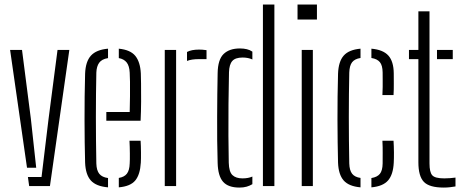

<svg xmlns="http://www.w3.org/2000/svg" viewBox="-20 -820 2045 846"><path d="M24.5 -600H77L116 -296.5L139.5 -81H99ZM103 -40H163L194 -296.5L233.5 -600H285.5L200 0H108.5Z M355 -103.5Q354 -145 353.2 -193Q352.5 -241 352.5 -292.5Q352.5 -344 353 -395.5Q353.5 -447 355 -495.5Q357 -549 380.8 -575Q404.5 -601 456 -605.5V-564Q428.5 -559.5 417 -543.5Q405.5 -527.5 404.5 -500Q403.5 -454 403 -405Q402.5 -356 402.5 -305.2Q402.5 -254.5 403 -202.8Q403.5 -151 404.5 -99.5Q405.5 -68.5 417.8 -53.8Q430 -39 456 -35.5V5.5Q403 1 380 -25Q357 -51 355 -103.5ZM503.5 5.5V-36Q528 -40 539.2 -54.8Q550.5 -69.5 551.5 -99.5Q552.5 -114.5 552.2 -143.5Q552 -172.5 550.5 -200H599.5Q601 -178.5 601.2 -149Q601.5 -119.5 600.5 -103.5Q597.5 -51 576.2 -25Q555 1 503.5 5.5ZM448.5 -288V-326.5H551.5Q552.5 -360.5 552.8 -396Q553 -431.5 552.8 -459.8Q552.5 -488 551.5 -500Q550 -530 538 -545Q526 -560 503.5 -564V-605.5Q554.5 -600.5 576.2 -573.8Q598 -547 600.5 -496.5Q601 -485.5 601.5 -451.2Q602 -417 601.8 -372.8Q601.5 -328.5 599.5 -288Z M706 0V-600H756V0ZM804 -551.5V-591Q823.5 -601.5 857 -601.5Q864 -601.5 871.8 -601Q879.5 -600.5 890 -599V-559.5H857Q824 -559.5 804 -551.5Z M939 -102Q937.5 -149.5 937 -200.8Q936.5 -252 936.8 -303.5Q937 -355 937.5 -404.5Q938 -454 939 -498Q940 -557.5 965.2 -582Q990.5 -606.5 1037 -606.5Q1054 -606.5 1067.5 -603.2Q1081 -600 1092 -592.5V-558Q1073.5 -566.5 1049 -566.5Q1017 -566.5 1003.5 -551.2Q990 -536 989 -501.5Q987.5 -434 986.8 -361.5Q986 -289 986.5 -221.8Q987 -154.5 988 -103Q989 -63 1004.2 -48.5Q1019.5 -34 1048.5 -34Q1073.5 -34 1092 -42V-8.5Q1080.5 -1.5 1066.8 2.5Q1053 6.5 1035 6.5Q985.5 6.5 963 -19Q940.5 -44.5 939 -102ZM1138.5 0V-800H1189V0Z M1291 -734V-800H1376.5V-734ZM1309.5 0V-600H1358.5V0Z M1469.5 -103.5Q1468.5 -145 1467.8 -193Q1467 -241 1467 -292.5Q1467 -344 1467.5 -395.5Q1468 -447 1469.5 -495.5Q1471.5 -549 1494.5 -575Q1517.5 -601 1568.5 -605.5V-564.5Q1543 -560.5 1531.5 -545.8Q1520 -531 1519 -500Q1518 -453.5 1517.5 -404.5Q1517 -355.5 1517 -304.8Q1517 -254 1517.5 -202.2Q1518 -150.5 1519 -99.5Q1520 -69 1531.8 -54.2Q1543.5 -39.5 1568.5 -36V5.5Q1517 1 1494.2 -25Q1471.5 -51 1469.5 -103.5ZM1616.5 5.5V-35.5Q1642 -39.5 1653.8 -54Q1665.5 -68.5 1666 -99.5Q1666 -123 1666.2 -146.5Q1666.5 -170 1665 -200H1714Q1715.5 -177 1715.8 -149.2Q1716 -121.5 1715 -103.5Q1712.5 -51 1690 -25Q1667.5 1 1616.5 5.5ZM1665 -401Q1666 -419.5 1666.2 -436.8Q1666.5 -454 1666.2 -470Q1666 -486 1666 -501Q1665.5 -532 1653.8 -546.2Q1642 -560.5 1616.5 -564.5V-605.5Q1668 -601 1691.2 -575.2Q1714.5 -549.5 1715 -496.5Q1715 -474.5 1715.2 -451Q1715.5 -427.5 1714 -401Z M1782 -559.5V-600H1823.5V-770H1872.5V-99.5Q1872.5 -61.5 1884.5 -47.8Q1896.5 -34 1937.5 -34Q1953 -34 1963 -35Q1973 -36 1987 -37.5V1.5Q1975 3.5 1962.2 5Q1949.5 6.5 1935.5 6.5Q1872 6.5 1847.8 -18.5Q1823.5 -43.5 1823.5 -105V-559.5ZM1905.5 -559.5V-600H1975V-559.5Z"/></svg>

Font: Big Shoulders Stencil Text Thin ExtraLight
Style: Regular
Weight: 250
Version: Version 2.001